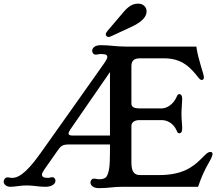

<svg xmlns="http://www.w3.org/2000/svg" viewBox="-137 -1004 1172 1032"><path d="M5.4 -7.3C41.5 -7.3 71.8 0 106.9 0C142.6 0 161.1 -15.6 161.1 -32.7C161.1 -42 154.8 -51.3 145 -51.3C132.8 -51.3 130.4 -47.9 120.1 -47.9C97.2 -47.9 88.4 -54.2 88.4 -65.9C88.9 -78.6 109.4 -104 133.8 -139.2L173.8 -196.3C188 -216.8 197.3 -227.5 232.9 -227.5H454.1V-186C454.1 -105 448.7 -78.6 436.5 -56.2C429.7 -45.4 415 -40.5 399.4 -40.5C382.8 -40.5 379.4 -43.9 367.7 -43.9C356 -43.9 349.1 -32.2 349.1 -22.9C349.1 -11.2 359.9 7.3 395 7.3C447.8 7.3 469.2 0 520 0H927.7C944.3 -49.3 962.4 -90.8 987.3 -132.8C999 -153.3 1005.4 -168.5 1005.4 -176.8C1005.4 -183.6 1000.5 -187.5 993.7 -187.5C986.3 -186.5 980 -186 962.9 -168.9L944.3 -150.4C898.9 -105 842.3 -63 717.3 -63H614.7C586.4 -63 569.3 -80.1 569.3 -128.9V-328.1C569.3 -344.7 585 -358.4 611.3 -358.4H733.4C756.8 -358.4 793.9 -345.2 812.5 -302.2C816.4 -293.5 818.8 -287.6 826.7 -287.6C835.9 -287.6 842.3 -294.9 842.3 -314.9C842.3 -325.2 841.3 -337.4 840.3 -347.7V-350.6C838.9 -363.3 838.4 -376 838.4 -392.1C838.4 -422.9 842.3 -453.1 842.3 -470.7C842.3 -490.7 835.9 -498 826.7 -498C818.8 -498 815.9 -492.2 812.5 -483.4C793.5 -440.4 757.3 -421.4 733.4 -421.4H611.8C580.6 -421.4 569.3 -431.2 569.3 -447.3V-647C569.3 -674.8 580.1 -690.4 614.7 -690.4H746.6C845.2 -690.4 889.6 -636.7 928.7 -587.9C938.5 -575.7 942.4 -574.2 948.2 -574.2C954.1 -574.2 959 -579.1 959 -588.4C959 -606 926.3 -689 918.5 -753.4H548.8C481.9 -753.4 457.5 -761.2 404.3 -761.2C368.7 -761.2 358.4 -742.7 358.4 -731C358.4 -720.7 365.2 -710.4 377 -710.4C387.2 -710.4 392.6 -713.4 401.4 -713.4C421.4 -713.4 439.9 -713.4 439.9 -698.2C439.9 -690.9 435.5 -680.2 406.2 -640.1C298.8 -488.8 188 -330.6 80.1 -179.7C-5.9 -58.1 -46.9 -47.9 -72.3 -47.9C-82 -47.9 -87.9 -50.8 -95.2 -50.8C-109.9 -50.8 -117.2 -38.6 -117.2 -27.3C-117.2 -15.6 -105.5 0 -80.6 0C-57.1 0 -25.4 -7.3 5.4 -7.3ZM231.4 -286.1C231.4 -292 236.8 -301.8 241.7 -309.1L454.1 -616.7V-275.4H254.9C238.3 -275.4 231.4 -278.8 231.4 -286.1ZM446.8 -805.2C451.7 -805.2 457 -807.1 468.8 -813L584 -866.7C628.4 -890.6 650.9 -914.6 650.9 -942.9C650.9 -967.3 631.3 -984.4 606.9 -984.4C578.6 -984.4 555.2 -975.1 517.6 -928.2L439.9 -836.9C434.6 -830.1 431.6 -825.2 431.6 -819.3C431.6 -813.5 436 -805.2 446.8 -805.2Z"/></svg>

Font: Stoke
Style: Regular
Weight: 400
Designer: Nicole Fally
Foundry: Nicole Fally
Version: Version 1.002